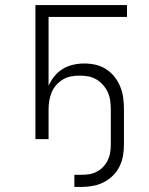

<svg xmlns="http://www.w3.org/2000/svg" viewBox="-20 -550 590 759"><path d="M274 189V141H302Q318 141 333.5 138.5Q349 136 363 128.5Q377 121 388 109.5Q399 98 406 83.5Q413 69 415.5 53.5Q418 38 418 22V-118Q418 -136 415.5 -153Q413 -170 406 -185.5Q399 -201 387.5 -214Q376 -227 361 -236Q346 -245 329 -248Q312 -251 295 -251Q278 -251 261 -248Q244 -245 229 -236Q214 -227 202.5 -214Q191 -201 184.5 -185.5Q178 -170 175 -153Q172 -136 172 -118V0H120V-530H482V-483H172V-211Q181 -231 195 -248.5Q209 -266 228 -277.5Q247 -289 269 -294Q291 -299 313 -299Q336 -299 358 -294Q380 -289 399.5 -276.5Q419 -264 433 -246Q447 -228 455.5 -207Q464 -186 467 -163.5Q470 -141 470 -118V22Q470 45 466 67Q462 89 452 109Q442 129 425.5 145Q409 161 389 171Q369 181 346.5 185Q324 189 302 189Z"/></svg>

Font: Lode Dark Term
Style: Regular
Weight: 400
Monospace: yes
Designer: Belleve Invis
Foundry: Belleve Invis
Version: Version 29.2.0